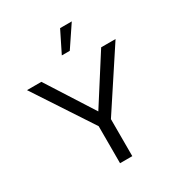

<svg xmlns="http://www.w3.org/2000/svg" viewBox="-205 -1031 1090 1168"><g transform="rotate(-30 339.5 -447.0)"><path d="M296 0V-260L28 -668H129L339 -339L549 -668H650L382 -260V0ZM317 -745 391 -894H473L373 -745Z"/></g></svg>

Font: Gantari
Style: Regular
Weight: 400
Designer: Anugrah Pasau
Foundry: Lafontype
Version: Version 1.000; ttfautohint (v1.8.3)